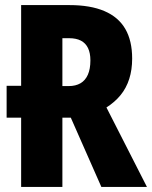

<svg xmlns="http://www.w3.org/2000/svg" viewBox="-20 -734 597 754"><path d="M164 -272H6V-397H164ZM253 -714Q335 -714 390 -690.5Q445 -667 472 -620.5Q499 -574 499 -504Q499 -460 487.5 -424Q476 -388 453.5 -360.5Q431 -333 398 -312L557 0H378L258 -272H225V0H63V-714ZM251 -584H225V-396H250Q277 -396 296 -407Q315 -418 325 -440.5Q335 -463 335 -497Q335 -526 325.5 -545.5Q316 -565 297.5 -574.5Q279 -584 251 -584Z"/></svg>

Font: Noto Sans Display Condensed ExtraBold
Style: Regular
Weight: 800
Width: 3
Designer: Monotype Design Team
Foundry: Monotype Imaging Inc.
Version: Version 2.003